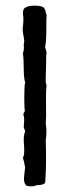

<svg xmlns="http://www.w3.org/2000/svg" viewBox="-20 -675 260 680"><path d="M140 -27Q132 -19 109 -19Q98 -12 74 -17Q67 -24 65.5 -33.5Q64 -43 66.5 -60.5Q69 -78 69 -82Q64 -110 61 -115Q68 -128 65 -161.5Q62 -195 69 -209Q69 -213 66.5 -218Q64 -223 64 -225Q64 -230 65 -239Q66 -248 65.5 -255Q65 -262 63 -268Q62 -272 65 -276Q68 -280 68 -284Q66 -291 66 -328Q66 -374 69 -383Q64 -399 64 -433.5Q64 -468 61 -487Q66 -496 64 -517Q64 -519 65 -523.5Q66 -528 66 -529Q66 -534 62.5 -552.5Q59 -571 61 -581Q62 -585 62.5 -596Q63 -607 63 -610Q63 -612 62 -619Q61 -626 61.5 -632Q62 -638 64 -643Q73 -654 97 -655Q121 -656 134 -649Q141 -642 143 -627Q145 -623 145 -622Q144 -611 144 -570Q144 -529 140 -509Q141 -506 142.5 -498.5Q144 -491 145 -488Q143 -480 143 -436Q143 -433 142 -404.5Q141 -376 145 -375Q142 -349 143 -304Q144 -259 142 -236Q147 -213 142 -178Q145 -94 140 -27Z"/></svg>

Font: FuturaRenner
Style: Regular
Weight: 400
Designer: Bastien Sozeau
Foundry: NBR — Bastien Sozeau
Version: Version 2.001;PS 002.001;hotconv 1.0.88;makeotf.lib2.5.64775